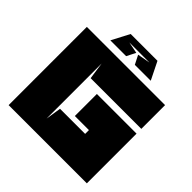

<svg xmlns="http://www.w3.org/2000/svg" viewBox="-205 -949 1109 1109"><g transform="rotate(45 350.0 -394.5)"><path d="M669 -445V-639H30V0C241 0 459 0 669 0C669 -136 669 -271 669 -406H345V-226H460V-195H255L240 -100C240 -393 240 -257 240 -550L255 -445C389 -445 534 -445 669 -445ZM267 -749H431L353 -735L381 -680H511L457 -789H238L181 -680H310L338 -735Z"/></g></svg>

Font: Banana Brick
Style: Regular
Weight: 400
Designer: artmaker
Foundry: artmaker
Version: Version 4.000 2011 initial release